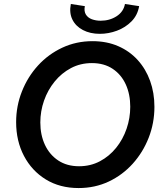

<svg xmlns="http://www.w3.org/2000/svg" viewBox="-20 -932 811 958"><path d="M372.1 6.3Q278.8 6.3 208.7 -36.6Q138.7 -79.6 99.6 -154.1Q60.5 -228.5 60.5 -322.8Q60.5 -402.8 89.4 -475.8Q118.2 -548.8 169.7 -605.2Q221.2 -661.6 290.8 -694.1Q360.4 -726.6 441.4 -726.6Q512.7 -726.6 569.8 -701.7Q627 -676.8 667.2 -632.3Q707.5 -587.9 729 -528.3Q750.5 -468.8 750.5 -398.9Q750.5 -317.9 721.9 -244.9Q693.4 -171.9 642.3 -115.2Q591.3 -58.6 522.5 -26.1Q453.6 6.3 372.1 6.3ZM374.5 -102.5Q431.6 -102.5 478.5 -127.4Q525.4 -152.3 559.3 -194.3Q593.3 -236.3 611.6 -289.6Q629.9 -342.8 629.9 -399.4Q629.9 -461.4 607.7 -510.5Q585.4 -559.6 542.5 -588.4Q499.5 -617.2 438.5 -617.2Q381.3 -617.2 334.2 -592.3Q287.1 -567.4 252.7 -525.1Q218.3 -482.9 199.7 -429.9Q181.2 -377 181.2 -320.8Q181.2 -258.8 204.1 -209.5Q227.1 -160.2 270.5 -131.3Q314 -102.5 374.5 -102.5ZM478 -763.2Q429.7 -763.2 393.6 -782.2Q357.4 -801.3 341.1 -834.7Q324.7 -868.2 333.5 -912.1L403.3 -901.4Q398.4 -876 408.4 -859.6Q418.5 -843.3 438.5 -835.9Q458.5 -828.6 482.4 -828.6Q526.9 -828.6 561.5 -850.8Q596.2 -873 603.5 -912.1L674.3 -901.4Q666.5 -856 636 -825.2Q605.5 -794.4 563.5 -778.8Q521.5 -763.2 478 -763.2Z"/></svg>

Font: Reddit Sans SemiBold
Style: Italic
Weight: 600
Italic angle: -11.25°
Designer: Stephen Hutchings
Version: Version 1.013